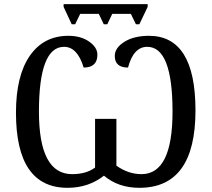

<svg xmlns="http://www.w3.org/2000/svg" viewBox="-20 -897 1022 927"><path d="M692.9 -877V-863.8L652.8 -779.8H636.2L611.8 -830.1H522L498 -779.8H481L457 -830.1H367.2L342.8 -779.8H326.2L287.1 -863.8V-877ZM481.9 -48.8Q407.2 9.8 306.2 9.8Q57.1 9.8 57.1 -353Q57.1 -531.2 124 -627.7Q190.9 -724.1 310.1 -724.1Q370.1 -724.1 410.2 -696.3Q450.2 -668.5 450.2 -632.8Q450.2 -570.8 383.8 -570.8Q354 -670.9 289.1 -670.9Q168 -670.9 168 -357.9Q168 -56.2 328.1 -56.2Q396 -56.2 439 -87.9V-323.2H542V-97.2Q599.1 -56.2 663.1 -56.2Q813 -56.2 813 -357.9Q813 -670.9 690.9 -670.9Q624.5 -670.9 598.1 -570.8Q534.2 -570.8 534.2 -627Q534.2 -666 580.6 -695.1Q627 -724.1 699.2 -724.1Q923.8 -724.1 923.8 -363.8Q923.8 9.8 652.8 9.8Q551.3 9.8 481.9 -48.8Z"/></svg>

Font: Noto Serif
Style: Regular
Weight: 400
Designer: Monotype Design team
Foundry: Monotype Imaging Inc.
Version: Version 1.02